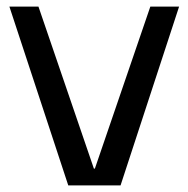

<svg xmlns="http://www.w3.org/2000/svg" viewBox="-20 -560 569 580"><path d="M8.4 -540H96.2L263.6 -50.7H266.6L434.1 -540H521L344.2 0H186.2Z"/></svg>

Font: Pathway Extreme 8pt Thin
Style: Regular
Weight: 100
Version: Version 1.001;gftools[0.9.26]